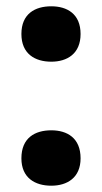

<svg xmlns="http://www.w3.org/2000/svg" viewBox="-20 -578 325 610"><path d="M48 -470C48 -407 91 -382 143 -382C193 -382 236 -407 236 -470C236 -534 193 -558 143 -558C91 -558 48 -534 48 -470ZM48 -75C48 -13 91 12 143 12C193 12 236 -13 236 -75C236 -140 193 -164 143 -164C91 -164 48 -140 48 -75Z"/></svg>

Font: Noto Sans Lao ExtraBold
Style: Regular
Weight: 800
Designer: Monotype Design Team
Foundry: Monotype Imaging Inc.
Version: Version 2.003